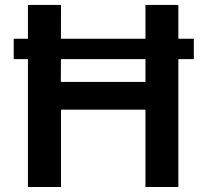

<svg xmlns="http://www.w3.org/2000/svg" viewBox="-20 -747 828 767"><path d="M692.5 -592.3V-727.3H561.1V-592.3H223.4L223.7 -727.3H91.6V-592.3H34.8V-510.7H91.6V0H223.7V-308.9H561.1V0H692.5V-510.7H754.3V-592.3ZM223 -419.7 223.4 -510.7H561.1V-419.7Z"/></svg>

Font: Riot Sans 2.0
Style: Bold
Weight: 600
Designer: Rasmus Andersson
Foundry: rsms
Version: Version 3.006;hotconv 1.0.109;makeotfexe 2.5.65596